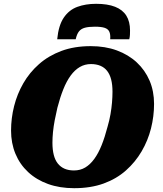

<svg xmlns="http://www.w3.org/2000/svg" viewBox="-20 -970 855 1007"><path d="M484 -950Q429 -950 385.5 -934Q342 -918 314.5 -877.5Q287 -837 280 -764H377Q383 -791 394 -805Q405 -819 425 -824.5Q445 -830 478 -830Q511 -830 529 -824Q547 -818 553.5 -803.5Q560 -789 558 -764H658Q661 -776 661.5 -787.5Q662 -799 662 -810Q662 -857 642.5 -888Q623 -919 583.5 -934.5Q544 -950 484 -950ZM369 17Q293 17 232 -5Q171 -27 127.5 -67.5Q84 -108 61 -163.5Q38 -219 38 -285Q38 -350 54 -413.5Q70 -477 102.5 -533.5Q135 -590 185 -634Q235 -678 302.5 -703Q370 -728 456 -728Q532 -728 593 -705.5Q654 -683 697.5 -642.5Q741 -602 764.5 -547Q788 -492 788 -425Q788 -360 772 -296.5Q756 -233 723 -176.5Q690 -120 640.5 -76Q591 -32 523.5 -7.5Q456 17 369 17ZM457 -634Q425 -634 398.5 -618.5Q372 -603 350.5 -573.5Q329 -544 312 -501.5Q295 -459 281 -405Q273 -371 267 -339.5Q261 -308 258 -278Q255 -248 255 -221Q255 -185 262 -157.5Q269 -130 283.5 -112Q298 -94 319 -85Q340 -76 368 -76Q401 -76 427 -91.5Q453 -107 474.5 -136.5Q496 -166 513 -208.5Q530 -251 544 -305Q554 -339 559.5 -371Q565 -403 567.5 -432.5Q570 -462 570 -489Q570 -526 563 -553Q556 -580 542 -598Q528 -616 506.5 -625Q485 -634 457 -634Z"/></svg>

Font: Roboto Serif 20pt ExtraBold
Style: Italic
Weight: 800
Italic angle: -10°
Version: Version 1.007